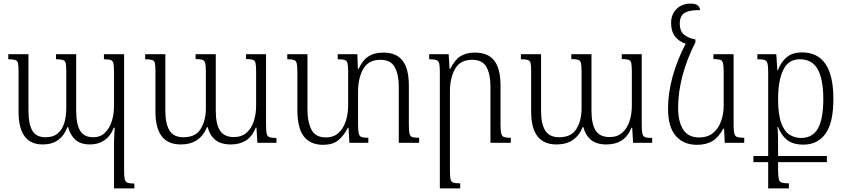

<svg xmlns="http://www.w3.org/2000/svg" viewBox="-20 -793 4700 1066"><path d="M557 -492H669V155Q669 187 672.5 202Q676 217 688 221.5Q700 226 726 226V253H613V-4Q613 -24 614.5 -44Q616 -64 617 -84H612Q592 -35 558 -13Q524 9 481 9Q427 9 398.5 -17Q370 -43 358 -87H354Q337 -41 303 -16Q269 9 217 9Q83 9 83 -173V-396Q83 -428 80 -442Q77 -456 64.5 -460Q52 -464 26 -464V-492H138V-178Q138 -106 159 -68.5Q180 -31 233 -31Q276 -31 301 -52.5Q326 -74 337 -110.5Q348 -147 348 -193V-393Q348 -426 345 -441Q342 -456 329.5 -460Q317 -464 291 -464V-492H403V-178Q403 -105 424.5 -68Q446 -31 498 -31Q537 -31 562.5 -55.5Q588 -80 600.5 -119.5Q613 -159 613 -207V-393Q613 -425 610 -440Q607 -455 595.5 -459.5Q584 -464 557 -464Z M1346 -492H1457V-98Q1457 -66 1460.5 -51Q1464 -36 1476 -31.5Q1488 -27 1515 -27V0H1409L1404 -84H1400Q1380 -35 1345.5 -13Q1311 9 1262 9Q1205 9 1174.5 -17Q1144 -43 1133 -87H1129Q1111 -41 1074.5 -16Q1038 9 984 9Q912 9 877.5 -37Q843 -83 843 -173V-396Q843 -428 840 -442Q837 -456 824.5 -460Q812 -464 786 -464V-492H898V-178Q898 -106 921 -68.5Q944 -31 999 -31Q1066 -31 1094.5 -77.5Q1123 -124 1123 -193V-395Q1123 -427 1119.5 -442Q1116 -457 1104 -461Q1092 -465 1066 -465V-492H1178V-178Q1178 -105 1201 -68.5Q1224 -32 1279 -32Q1321 -32 1348.5 -56Q1376 -80 1389 -119.5Q1402 -159 1402 -207V-394Q1402 -427 1399 -442Q1396 -457 1384 -461Q1372 -465 1346 -465Z M2250 -99Q2250 -67 2253.5 -51.5Q2257 -36 2269 -32Q2281 -28 2307 -28V0H2194V-314Q2194 -380 2171.5 -420.5Q2149 -461 2092 -461Q2026 -461 1997 -410.5Q1968 -360 1968 -284V-100Q1968 -67 1972 -51.5Q1976 -36 1988 -32Q2000 -28 2025 -28V0H1920L1915 -83H1911Q1889 -39 1858 -14Q1827 11 1774 11Q1703 11 1667 -35.5Q1631 -82 1631 -184V-394Q1631 -426 1627.5 -441Q1624 -456 1612 -460Q1600 -464 1575 -464V-492H1687V-188Q1687 -115 1709.5 -72.5Q1732 -30 1789 -30Q1832 -30 1859 -54.5Q1886 -79 1899.5 -119.5Q1913 -160 1913 -208V-394Q1913 -426 1909.5 -441Q1906 -456 1894 -460Q1882 -464 1855 -464V-492H1964L1967 -411H1971Q1994 -460 2026.5 -480.5Q2059 -501 2108 -501Q2181 -501 2215.5 -456Q2250 -411 2250 -317Z M2816 -28V0H2703V-314Q2703 -380 2681 -420.5Q2659 -461 2601 -461Q2535 -461 2506.5 -410.5Q2478 -360 2478 -284V155Q2478 188 2481.5 202.5Q2485 217 2497 221Q2509 225 2535 225V253H2422V-394Q2422 -426 2418.5 -440.5Q2415 -455 2402.5 -459.5Q2390 -464 2363 -464V-492H2471L2476 -411H2480Q2504 -460 2536 -480.5Q2568 -501 2617 -501Q2690 -501 2724.5 -456Q2759 -411 2759 -317V-99Q2759 -67 2763 -51.5Q2767 -36 2779 -32Q2791 -28 2816 -28Z M3432 -492H3543V-98Q3543 -66 3546.5 -51Q3550 -36 3562 -31.5Q3574 -27 3601 -27V0H3495L3490 -84H3486Q3466 -35 3431.5 -13Q3397 9 3348 9Q3291 9 3260.5 -17Q3230 -43 3219 -87H3215Q3197 -41 3160.5 -16Q3124 9 3070 9Q2998 9 2963.5 -37Q2929 -83 2929 -173V-396Q2929 -428 2926 -442Q2923 -456 2910.5 -460Q2898 -464 2872 -464V-492H2984V-178Q2984 -106 3007 -68.5Q3030 -31 3085 -31Q3152 -31 3180.5 -77.5Q3209 -124 3209 -193V-395Q3209 -427 3205.5 -442Q3202 -457 3190 -461Q3178 -465 3152 -465V-492H3264V-178Q3264 -105 3287 -68.5Q3310 -32 3365 -32Q3407 -32 3434.5 -56Q3462 -80 3475 -119.5Q3488 -159 3488 -207V-394Q3488 -427 3485 -442Q3482 -457 3470 -461Q3458 -465 3432 -465Z M3849 11Q3776 11 3732.5 -38Q3689 -87 3689 -190Q3689 -276 3714.5 -368.5Q3740 -461 3787 -550Q3749 -563 3727.5 -591Q3706 -619 3706 -665Q3706 -713 3736 -743Q3766 -773 3815 -773Q3841 -773 3853 -763.5Q3865 -754 3867 -737Q3819 -737 3795 -728Q3771 -719 3762.5 -702Q3754 -685 3754 -661Q3754 -622 3776.5 -602Q3799 -582 3841 -574V-558Q3794 -466 3769.5 -374Q3745 -282 3745 -194Q3745 -118 3773 -74Q3801 -30 3861 -30Q3910 -30 3940 -55.5Q3970 -81 3984 -121.5Q3998 -162 3998 -208V-391Q3998 -425 3994.5 -441Q3991 -457 3978.5 -461Q3966 -465 3941 -465V-492H4053V-100Q4053 -67 4057 -51.5Q4061 -36 4073.5 -32Q4086 -28 4112 -28V0H4004L4000 -79H3996Q3969 -30 3935 -9.5Q3901 11 3849 11Z M4163 107V73H4245V-393Q4245 -426 4241 -441Q4237 -456 4224.5 -460Q4212 -464 4185 -464V-492H4290L4296 -403H4299Q4316 -449 4348 -475.5Q4380 -502 4433 -502Q4607 -502 4607 -244Q4607 -112 4563.5 -51Q4520 10 4441 10Q4383 10 4350 -16Q4317 -42 4300 -88H4296Q4299 -71 4299.5 -38Q4300 -5 4300 37V73H4571V107H4300V151Q4300 185 4304 201Q4308 217 4321 221Q4334 225 4360 225V253H4245V107ZM4428 -27Q4491 -27 4521 -79.5Q4551 -132 4551 -243Q4551 -353 4520 -408.5Q4489 -464 4420 -464Q4357 -464 4328.5 -404.5Q4300 -345 4300 -243Q4300 -157 4317.5 -110Q4335 -63 4364 -45Q4393 -27 4428 -27Z"/></svg>

Font: Noto Serif Armenian SemiCondensed Light
Style: Regular
Weight: 300
Width: 4
Designer: Monotype Design Team
Foundry: Monotype Imaging Inc.
Version: Version 2.008; ttfautohint (v1.8.4.7-5d5b)